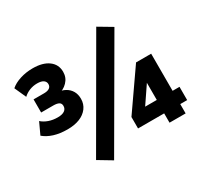

<svg xmlns="http://www.w3.org/2000/svg" viewBox="-157 -942 1236 1178"><g transform="rotate(-30 461.0 -352.5)"><path d="M184 -277Q130 -277 88.5 -290Q47 -303 19 -327L57 -409Q77 -391 105.5 -381Q134 -371 168 -371Q200 -371 216.5 -382.5Q233 -394 233 -415Q233 -433 219.5 -440.5Q206 -448 180 -448H94V-541H168Q193 -541 206.5 -550Q220 -559 220 -577Q220 -594 205.5 -604.5Q191 -615 161 -615Q133 -615 107.5 -605Q82 -595 63 -577L26 -659Q52 -682 94 -695.5Q136 -709 184 -709Q255 -709 295.5 -679Q336 -649 336 -597Q336 -556 308.5 -527.5Q281 -499 241 -492V-506Q273 -504 297 -490.5Q321 -477 334.5 -454Q348 -431 348 -399Q348 -362 327 -334Q306 -306 269.5 -291.5Q233 -277 184 -277ZM335 30 240 -27 650 -735 746 -678ZM745 0V-66H560V-147L752 -423H859V-160H908V-66H859V0ZM747 -160V-308H765L653 -143V-160Z"/></g></svg>

Font: Nunito Sans 12pt ExtraLight 12pt ExtraBold
Style: Regular
Weight: 800
Version: Version 3.101;gftools[0.9.27]